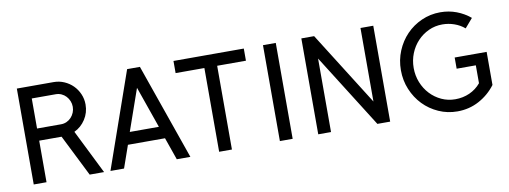

<svg xmlns="http://www.w3.org/2000/svg" viewBox="-54 -892 3138 1183"><g transform="rotate(-10 1515.0 -300.0)"><path d="M520 0H430L300 -260H160V0H80V-600H310Q345 -600 376 -586.5Q407 -573 430 -550Q453 -527 466.5 -496Q480 -465 480 -430Q480 -379 453 -337.5Q426 -296 383 -276ZM400 -430Q400 -449 393 -466Q386 -483 374 -496Q362 -509 345.5 -516.5Q329 -524 310 -524H160V-336H310Q329 -336 345.5 -343.5Q362 -351 374 -364Q386 -377 393 -394Q400 -411 400 -430Z M1060 0H975L926 -140H694L645 0H560L770 -600H850ZM901 -216 810 -476 719 -216Z M1500 -524H1320V0H1240V-524H1060V-600H1500Z M1700 0H1620V-600H1700Z M2310 0H2230L1940 -460V0H1860V-600H1940L2230 -140V-600H2310Z M2970 -113Q2928 -57 2866 -23.5Q2804 10 2730 10Q2668 10 2613 -14.5Q2558 -39 2517.5 -81Q2477 -123 2453.5 -179.5Q2430 -236 2430 -300Q2430 -364 2453.5 -420.5Q2477 -477 2517.5 -519Q2558 -561 2613 -585.5Q2668 -610 2730 -610Q2784 -610 2831.5 -592Q2879 -574 2917 -542L2868 -485Q2840 -509 2804 -521.5Q2768 -534 2730 -534Q2684 -534 2644 -515.5Q2604 -497 2574 -465Q2544 -433 2527 -390.5Q2510 -348 2510 -300Q2510 -252 2527 -209.5Q2544 -167 2574 -135Q2604 -103 2644 -84.5Q2684 -66 2730 -66Q2778 -66 2819.5 -84.5Q2861 -103 2890 -138V-250H2770V-320H2970Z"/></g></svg>

Font: Gauge
Style: Regular
Weight: 400
Designer: Daniel Pimley
Foundry: Daniel Pimley
Version: Version 2.0